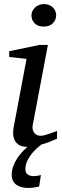

<svg xmlns="http://www.w3.org/2000/svg" viewBox="-20 -717 306 953"><path d="M263.2 -28.8Q257.3 -26.4 241.7 -19.5Q226.1 -12.7 205.1 -5.4Q195.3 -2.4 185.1 0.5Q171.4 11.2 157.7 23.9Q143.6 37.6 132.1 53.2Q120.6 68.8 113.3 86.4Q106 104 106 123Q106 141.1 117.7 149.2Q129.4 157.2 146 157.2Q155.8 157.2 164.8 155.8Q173.8 154.3 183.1 151.9L174.3 209Q161.6 211.9 147.7 213.9Q133.8 215.8 120.1 215.8Q104 215.8 89.1 212.4Q74.2 209 63 201.4Q51.8 193.8 44.9 181.2Q38.1 168.5 38.1 149.9Q38.1 127.9 46.4 106.2Q54.7 84.5 67.9 65.2Q81.1 45.9 97.7 29.3Q106.9 20 116.2 12.2Q90.8 11.7 76.2 3.4Q61 -5.4 53.7 -19.5Q46.4 -33.7 45.4 -51.3Q44.4 -68.8 47.9 -85.9L111.8 -424.8L25.9 -434.1V-462.9L176.8 -494.1H217.8L142.1 -94.2Q140.1 -84 142.3 -74.7Q144.5 -65.4 149.7 -58.3Q154.8 -51.3 162.8 -47.1Q170.9 -43 181.2 -43Q189.9 -43 201.9 -46.1Q213.9 -49.3 225.8 -53.5Q237.8 -57.6 248 -61.5Q258.3 -65.4 263.2 -66.9ZM258.8 -641.1Q258.8 -629.9 254.6 -619.9Q250.5 -609.9 242.9 -602.1Q235.4 -594.2 224.1 -589.6Q212.9 -585 198.2 -585Q167.5 -585 151.9 -601.3Q136.2 -617.7 136.2 -641.1Q136.2 -650.9 140.4 -660.6Q144.5 -670.4 152.6 -678.5Q160.6 -686.5 172.4 -691.7Q184.1 -696.8 199.2 -696.8Q213.4 -696.8 224.4 -691.9Q235.4 -687 243.2 -679.2Q251 -671.4 254.9 -661.4Q258.8 -651.4 258.8 -641.1Z"/></svg>

Font: Charis SIL
Style: Italic
Weight: 400
Italic angle: -11°
Foundry: SIL International
Version: Version 4.112